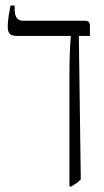

<svg xmlns="http://www.w3.org/2000/svg" viewBox="-20 -667 375 694"><path d="M231 7H238C251 -1 264 -9 272 -19L265 -537H305V-574C305 -587 299 -592 288 -592H64C42 -592 33 -606 33 -635V-647H18C15 -630 8 -599 8 -571C8 -547 16 -537 42 -537H236V-536C233 -503 231 -459 231 -385Z"/></svg>

Font: Noto Serif Hebrew ExtraCondensed Light
Style: Regular
Weight: 300
Width: 2
Designer: Monotype Design Team
Foundry: Monotype Imaging Inc.
Version: Version 2.004